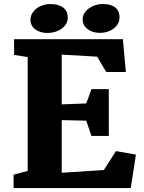

<svg xmlns="http://www.w3.org/2000/svg" viewBox="-20 -958 736 978"><path d="M489.3 -790.5Q472.2 -790.5 456.3 -794.9Q440.4 -799.3 428 -808.1Q415.5 -816.9 408.2 -829.6Q400.9 -842.3 400.9 -858.9Q400.9 -876 409.7 -890.4Q418.5 -904.8 432.9 -915.3Q447.3 -925.8 465.3 -931.6Q483.4 -937.5 502 -937.5Q525.9 -937.5 542.5 -932.4Q559.1 -927.2 569.3 -918.2Q579.6 -909.2 584.2 -896.7Q588.9 -884.3 588.9 -870.1Q588.9 -851.6 580.6 -836.9Q572.3 -822.3 558.6 -812Q544.9 -801.8 526.9 -796.1Q508.8 -790.5 489.3 -790.5ZM221.7 -790Q204.1 -790 188.5 -794.4Q172.9 -798.8 160.9 -807.4Q148.9 -815.9 142.1 -828.6Q135.3 -841.3 135.3 -857.4Q135.3 -875 143.8 -889.6Q152.3 -904.3 166.5 -915Q180.7 -925.8 198.5 -931.6Q216.3 -937.5 235.4 -937.5Q259.3 -937.5 276.1 -932.1Q293 -926.8 304 -917.7Q314.9 -908.7 320.1 -896.2Q325.2 -883.8 325.2 -869.1Q325.2 -851.1 316.7 -836.4Q308.1 -821.8 293.7 -811.5Q279.3 -801.3 260.5 -795.7Q241.7 -790 221.7 -790ZM49.3 -68.4 121.1 -87.4V-667.5L51.8 -678.2V-758.3H606L621.1 -591.3H521L475.1 -669.4L294.4 -679.7V-426.3L419.4 -431.2L445.8 -503.9H534.2V-265.6H445.8L419.4 -343.3L294.4 -346.2V-78.1L508.8 -91.8L570.8 -188.5L672.4 -170.4L646 0H49.3Z"/></svg>

Font: Merriweather
Style: Heavy
Weight: 900
Version: Version 1.003